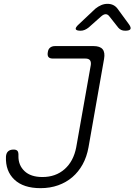

<svg xmlns="http://www.w3.org/2000/svg" viewBox="-20 -970 700 1000"><path d="M11 -154Q12 -172 22 -181.5Q32 -191 51 -191Q65 -191 71 -184Q77 -177 76 -158Q75 -110 107.5 -79Q140 -48 201 -48Q270 -48 316.5 -89Q363 -130 377 -203L453 -632Q455 -649 448 -657Q441 -665 425 -665H256Q239 -665 232.5 -673Q226 -681 229 -698Q231 -714 241 -722Q251 -730 267 -730H467Q501 -730 514.5 -713.5Q528 -697 522 -663L441 -203Q432 -153 410.5 -114Q389 -75 357 -47.5Q325 -20 283 -5Q241 10 191 10Q102 10 55 -34.5Q8 -79 11 -154ZM400 -810Q377 -810 374.5 -818.5Q372 -827 391 -844L477 -925Q492 -937 507.5 -943.5Q523 -950 540 -950Q557 -950 570 -943.5Q583 -937 592 -925L652 -843Q664 -826 659 -818Q654 -810 632 -810Q620 -810 611.5 -814Q603 -818 596 -826L551 -883Q542 -896 530.5 -896Q519 -896 505 -883L442 -827Q432 -819 421.5 -814.5Q411 -810 400 -810Z"/></svg>

Font: Maple Mono NL ExtraLight
Style: Italic
Weight: 275
Italic angle: -10°
Monospace: yes
Designer: subframe7536
Version: Version 7.000